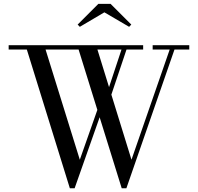

<svg xmlns="http://www.w3.org/2000/svg" viewBox="-20 -990 1052 1020"><path d="M351 10 122.5 -727H26V-750H740.5V-727H497.5L678.5 -141.5L881.5 -727H791V-750H985.5V-727H907L651.5 10H626.5L397.5 -727H222L404 -141.5L507.5 -435.5L519.5 -396L376.5 10ZM566.5 -472 547 -490 630 -740.5 654.5 -734ZM404 -847.5 392.5 -859.5 502.5 -969.5H567.5L677.5 -859.5L666 -847.5L534.5 -924.5Z"/></svg>

Font: BodoniModa 10 Custom
Style: Regular
Weight: 400
Designer: Owen Earl
Foundry: indestructible type
Version: Version 2.005